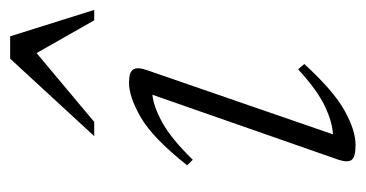

<svg xmlns="http://www.w3.org/2000/svg" viewBox="-191 -519 720 378"><g transform="rotate(-90 169.0 -330.0)"><path d="M44 -25 171.5 -390Q147.5 -387.5 116 -370Q84.5 -352.5 43.5 -310.5L32.5 -321.5Q86 -389 126.5 -412.5Q167 -436 195 -436Q216 -436 221.2 -427.8Q226.5 -419.5 220 -401L93.5 -34.5Q117 -35.5 148.5 -50.2Q180 -65 221.5 -103L232 -91Q179.5 -33.5 140.5 -11.8Q101.5 10 73 10Q48.5 10 43 2Q37.5 -6 44 -25ZM90 -504.5 242.5 -670H286.5L338.5 -504.5H318L253.5 -618L118 -504.5Z"/></g></svg>

Font: Newsreader 16pt Light
Style: Italic
Weight: 300
Italic angle: -17°
Designer: Hugues Gentile
Foundry: Production Type
Version: Version 1.003; ttfautohint (v1.8.3)